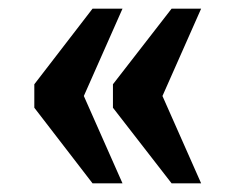

<svg xmlns="http://www.w3.org/2000/svg" viewBox="-20 -491 542 442"><path d="M375 -69H443L354 -270L443 -471H375L240 -297V-243ZM193 -69H262L173 -270L262 -471H193L59 -297V-243Z"/></svg>

Font: Noto Serif Sinhala Condensed ExtraBold
Style: Regular
Weight: 800
Width: 3
Designer: Jelle Bosma - Monotype Design Team
Foundry: Monotype Imaging Inc.
Version: Version 2.007